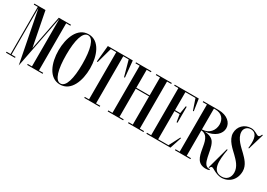

<svg xmlns="http://www.w3.org/2000/svg" viewBox="3 -1510 3300 2371"><g transform="rotate(30 1652.5 -325.0)"><path d="M543 -686V-700H369.7L275.3 -212.7L180 -700H21V-686H78V-14H21V0H149V-14H92V-679.5L236 58L247.9 -3.1H248L381.3 -686.1H383V-14.1H323V-0.1H543V-14.1H483V-686.1Z M793 -708C635 -708 568 -526 568 -350C568 -174 635 8 793 8C951 8 1018 -174 1018 -350C1018 -526 951 -708 793 -708ZM793 -6C716 -6 678 -142 678 -350C678 -558 716 -694 793 -694C870 -694 908 -558 908 -350C908 -142 870 -6 793 -6Z M1425 -700H1069L1047 -467H1059.4L1119.5 -686H1197V-14H1137V0H1357V-14H1297V-686H1374.4L1434.6 -467H1447Z M1981 -700H1761V-686H1821V-430H1631V-686H1691V-700H1471V-686H1531V-14H1471V0H1691V-14H1631V-416H1821V-14H1761V0H1981V-14H1921V-686H1981Z M2329.6 -14H2183V-416H2257.1L2274.8 -309H2287.5V-537H2274.8L2257.1 -430H2183V-686H2327.1L2379.3 -532H2391L2366 -700H2023V-686H2083V-14H2023V0H2366L2421 -168H2409.3Z M2920 -14C2917 -13.1 2912 -12.1 2909 -12.1C2804 -12.1 2830 -217 2771 -317C2745.3 -362.2 2694.6 -378.9 2631.9 -384C2776.1 -397.4 2844 -475.4 2844 -551C2844 -630.2 2773.5 -698.5 2650 -700V-700H2430V-686H2490V-14H2430V0H2650V-14H2590V-375.4C2784.9 -358.9 2634.5 8 2872 8C2895 8 2915 4 2923 -1ZM2609 -686C2705.8 -686 2749 -623 2749 -550C2749 -467 2692.1 -390.5 2590 -389V-686Z M3092.4 8C3203.4 8 3285.4 -73 3285.4 -194C3285.4 -281 3219.4 -344 3174.4 -389C3129.4 -434 3026.4 -514 3026.4 -609.5C3026.4 -654.9 3061.2 -694 3112.4 -694C3199.9 -694 3213.4 -609 3204.4 -510L3201.4 -477H3211L3278 -703L3266.4 -705C3256.4 -679 3247.4 -667 3231.4 -667C3208.4 -667 3169.4 -708 3112.4 -708C3013.4 -708 2944.4 -635 2944.4 -543C2944.4 -443 3047.4 -363 3092.4 -318C3137.4 -273 3203.4 -211.5 3203.4 -124.5C3203.4 -53.2 3159.2 -6 3092.4 -6C2954 -6 2958.5 -153.5 2990.9 -330L2979.5 -331.5L2895.5 -23.5H2906.9C2910.9 -37.5 2918.9 -47.5 2931.9 -48C2944.4 -48.5 2959.9 -37 2985.9 -23.5C3014.9 -8.5 3055.4 8 3092.4 8Z"/></g></svg>

Font: Picaflor 36 pt
Style: Regular
Weight: 400
Designer: Ariel Martín Pérez
Foundry: Tunera Type Foundry
Version: Version 1.000;hotconv 1.0.109;makeotfexe 2.5.65596